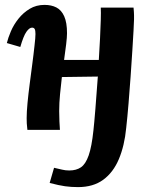

<svg xmlns="http://www.w3.org/2000/svg" viewBox="-20 -531 623 785"><path d="M299 234Q271 234 246 230.5Q221 227 183 217L201 155Q220 159 233.5 162.5Q247 166 263 166Q292 166 311 153Q330 140 342.5 104.5Q355 69 362 2Q365 -24 370 -85.5Q375 -147 380 -218L233 -216Q229 -182 225.5 -146Q222 -110 222 -77Q222 -55 223 -34Q224 -13 225 0H92Q90 -15 89.5 -26.5Q89 -38 89 -48Q89 -73 92.5 -110Q96 -147 101.5 -188.5Q107 -230 112 -269Q115 -290 117 -308.5Q119 -327 121 -343.5Q123 -360 124 -372.5Q125 -385 125 -392Q125 -406 122 -412Q119 -418 111 -418Q100 -418 88 -401Q76 -384 63 -339L8 -355Q13 -376 24.5 -403Q36 -430 55.5 -454.5Q75 -479 101.5 -495Q128 -511 162 -511Q190 -511 210.5 -500.5Q231 -490 242.5 -464.5Q254 -439 254 -395Q254 -379 250.5 -350Q247 -321 242 -286H384Q387 -332 389 -374Q391 -416 392 -449Q393 -482 392 -500H526Q528 -479 528 -468.5Q528 -458 528 -452Q528 -441 526 -406.5Q524 -372 521 -323Q518 -274 514 -218Q510 -162 505.5 -107.5Q501 -53 496 -8Q489 65 466 119.5Q443 174 402 204Q361 234 299 234Z"/></svg>

Font: Lora
Style: Italic
Weight: 400
Italic angle: -3°
Designer: Olga Karpushina, Alexei Vanyashin (Cyrillic)
Foundry: Cyreal
Version: Version 3.008